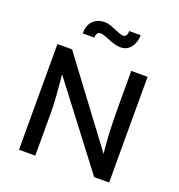

<svg xmlns="http://www.w3.org/2000/svg" viewBox="-161 -1062 1114 1195"><g transform="rotate(20 396.5 -464.5)"><path d="M695 0H596L175 -552L186 -566Q190 -520 193 -496Q198 -445 202 -390.5Q206 -336 206 -291V0H98V-700H195L623 -127L607 -118Q587 -244 587 -470V-700H695ZM329 -929Q348 -929 366 -923Q384 -917 410 -906Q425 -899 439.5 -894Q454 -889 465 -889Q477 -889 484 -900Q491 -911 490 -929H566Q566 -882 541 -848.5Q516 -815 474 -815Q453 -815 431.5 -821Q410 -827 381 -839Q344 -855 327 -855Q315 -855 307.5 -844.5Q300 -834 300 -816H223Q223 -870 252 -899.5Q281 -929 329 -929Z"/></g></svg>

Font: Lexend
Style: Regular
Weight: 400
Designer: Thomas Jockin
Foundry: Lexend
Version: Version 1.000